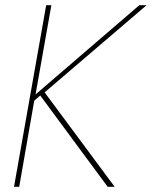

<svg xmlns="http://www.w3.org/2000/svg" viewBox="-20 -720 585 740"><path d="M34 0 158 -700H178L117 -356L517 -700H545L152 -364L422 0H395L135 -352L112 -332L54 0Z"/></svg>

Font: DM Sans 16pt Thin
Style: Italic
Weight: 250
Italic angle: -10°
Version: Version 4.004;gftools[0.9.30]